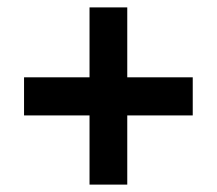

<svg xmlns="http://www.w3.org/2000/svg" viewBox="-20 -613 586 519"><path d="M222 -114H324V-301H501V-404H324V-593H222V-404H45V-301H222Z"/></svg>

Font: Kathrein 75 Bold
Style: Regular
Weight: 700
Designer: Lazydogs Typefoundry, based on Open Sans by Ascender Corporation
Foundry: Lazydogs Typefoundry
Version: Version 1.003;PS 001.003;hotconv 1.0.88;makeotf.lib2.5.64775